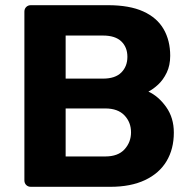

<svg xmlns="http://www.w3.org/2000/svg" viewBox="-20 -720 735 740"><path d="M99 0Q88 0 81 -7Q74 -14 74 -25V-675Q74 -686 81 -693Q88 -700 99 -700H396Q479 -700 532 -676Q585 -652 610.5 -608Q636 -564 636 -505Q636 -468 622.5 -440Q609 -412 589.5 -394Q570 -376 552 -367Q591 -349 620.5 -307.5Q650 -266 650 -209Q650 -146 622 -99Q594 -52 539 -26Q484 0 405 0ZM233 -117H386Q435 -117 460 -144.5Q485 -172 485 -210Q485 -249 459.5 -275.5Q434 -302 386 -302H233ZM233 -417H377Q424 -417 447.5 -440.5Q471 -464 471 -501Q471 -538 447.5 -560.5Q424 -583 377 -583H233Z"/></svg>

Font: Rubik Light SemiBold
Style: Regular
Weight: 600
Version: Version 2.300;gftools[0.9.30]